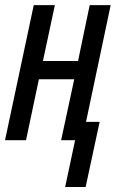

<svg xmlns="http://www.w3.org/2000/svg" viewBox="-21 -558 478 764"><path d="M238.3 186 277.8 0H222.2L274.4 -242.7H133.8L82.5 0H-1L113.3 -537.6H197.3L149.9 -315.4H289.6L335.9 -537.6H419.4L321.3 -73.2H375.5L319.8 186Z"/></svg>

Font: Open Sans Condensed Medium
Style: Italic
Weight: 500
Width: 3
Italic angle: -12°
Designer: Monotype Design Team
Foundry: Monotype Imaging Inc.
Version: Version 3.000